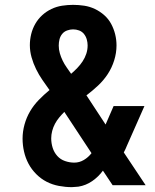

<svg xmlns="http://www.w3.org/2000/svg" viewBox="-20 -763 640 791"><path d="M276 8Q250 8 223 3Q196 -2 172.5 -14Q149 -26 129.5 -45.5Q110 -65 97.5 -88.5Q85 -112 79 -138.5Q73 -165 73 -192Q73 -221 81 -250Q89 -279 104 -304.5Q119 -330 140 -351.5Q161 -373 184 -392Q169 -413 154.5 -434Q140 -455 128.5 -478.5Q117 -502 110 -527Q103 -552 103 -577Q103 -600 108.5 -622.5Q114 -645 125.5 -665Q137 -685 154 -700.5Q171 -716 192 -726Q213 -736 236 -739.5Q259 -743 281 -743Q304 -743 327 -739.5Q350 -736 371 -726Q392 -716 409.5 -700.5Q427 -685 438 -664.5Q449 -644 454.5 -621.5Q460 -599 460 -576Q460 -545 450.5 -514.5Q441 -484 424 -458Q407 -432 384 -410.5Q361 -389 336 -370Q337 -369 337.5 -368Q338 -367 339 -366L415 -250L448 -326H575L503 -163Q500 -156 497 -149Q494 -142 490 -135L580 0H444L404 -60Q386 -35 360 -17Q334 1 303 6L290 7ZM273 -459Q286 -470 298.5 -483Q311 -496 320.5 -510.5Q330 -525 335.5 -541.5Q341 -558 341 -576Q341 -588 337.5 -600.5Q334 -613 326 -623Q318 -633 306 -637.5Q294 -642 281 -642Q269 -642 256.5 -637.5Q244 -633 236 -623Q228 -613 225 -600.5Q222 -588 222 -575Q222 -559 226.5 -543.5Q231 -528 238 -513.5Q245 -499 254.5 -485.5Q264 -472 273 -459ZM286 -93Q307 -93 325.5 -104Q344 -115 357 -132L245 -302Q234 -291 224 -279Q214 -267 206.5 -253Q199 -239 195 -223.5Q191 -208 191 -193Q191 -173 197 -154Q203 -135 216 -120.5Q229 -106 248 -99.5Q267 -93 286 -93Z"/></svg>

Font: Zed Sans Extended
Style: Bold
Weight: 700
Width: 7
Designer: Belleve Invis
Foundry: Belleve Invis
Version: Version 1.0.0; ttfautohint (v1.8.4)